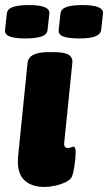

<svg xmlns="http://www.w3.org/2000/svg" viewBox="-51 -731 427 759"><path d="M124 8Q71 8 42.5 -21.5Q14 -51 21 -118L58 -483Q63 -525 141 -525H162Q203 -525 220 -514.5Q237 -504 235 -483L203 -168Q200 -146 218 -146Q224 -146 230 -148.5Q236 -151 240 -151Q248 -151 248 -129Q248 -107 243.5 -76.5Q239 -46 233 -32Q227 -20 208.5 -11Q190 -2 167 3Q144 8 124 8ZM261 -579Q221 -579 200 -586.5Q179 -594 181 -613L188 -677Q190 -696 212 -703.5Q234 -711 275 -711Q360 -711 356 -677L349 -613Q347 -596 327 -587.5Q307 -579 261 -579ZM49 -579Q9 -579 -12 -586.5Q-33 -594 -31 -613L-24 -677Q-22 -696 0.5 -703.5Q23 -711 63 -711Q148 -711 144 -677L137 -613Q135 -594 112.5 -586.5Q90 -579 49 -579Z"/></svg>

Font: Asap Semi Condensed Semi Condensed Black
Style: Italic
Weight: 900
Width: 4
Italic angle: -6°
Designer: Pablo Cosgaya
Foundry: Omnibus-Type
Version: Version 3.001; ttfautohint (v1.8.4.7-5d5b)